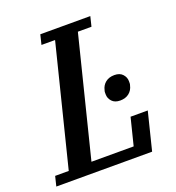

<svg xmlns="http://www.w3.org/2000/svg" viewBox="-154 -800 826 902"><g transform="rotate(-20 259.0 -349.0)"><path d="M-14 -49H54L204 -649H136L148 -698H398L386 -649H318L169 -53H380L414 -189H500L453 0H-26ZM395 -277Q368 -277 354 -292.5Q340 -308 340 -327Q340 -332 340 -337.5Q340 -343 342 -348Q347 -371 364.5 -385Q382 -399 409 -399Q436 -399 450 -383.5Q464 -368 464 -349Q464 -344 464 -338.5Q464 -333 462 -328Q457 -305 439.5 -291Q422 -277 395 -277Z"/></g></svg>

Font: IBM Plex Serif Medium
Style: Italic
Weight: 500
Italic angle: -14°
Designer: Mike Abbink, Paul van der Laan, Pieter van Rosmalen
Foundry: Bold Monday
Version: Version 2.5